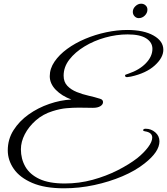

<svg xmlns="http://www.w3.org/2000/svg" viewBox="-20 -959 903 1038"><path d="M326 59Q222 59 154.5 30Q87 1 54.5 -46Q22 -93 22 -146Q22 -206 53 -255Q84 -304 134.5 -340Q185 -376 246 -397Q307 -418 366 -421Q314 -440 281.5 -473.5Q249 -507 249 -547Q249 -588 274.5 -625.5Q300 -663 343 -694.5Q386 -726 440.5 -749Q495 -772 554 -784.5Q613 -797 668 -797Q757 -797 810 -767Q863 -737 863 -690Q863 -647 816.5 -605Q770 -563 688 -545Q672 -542 667 -542Q656 -542 656 -551Q656 -554 659.5 -555.5Q663 -557 675 -561Q734 -581 769 -617.5Q804 -654 804 -695Q804 -730 770.5 -751.5Q737 -773 670 -773Q610 -773 549 -756Q488 -739 437 -708Q386 -677 355 -637Q324 -597 324 -550Q324 -516 344 -495Q364 -474 395 -461.5Q426 -449 459.5 -441.5Q493 -434 521 -425Q531 -422 534 -417Q537 -412 537 -407Q537 -394 522.5 -385Q508 -376 482 -376Q466 -376 446.5 -376.5Q427 -377 405 -377Q374 -377 339.5 -374Q305 -371 264 -358Q212 -342 173.5 -308Q135 -274 114 -233Q93 -192 93 -152Q93 -100 117 -58Q141 -16 193 8.5Q245 33 330 33Q408 33 481 13Q554 -7 616 -38.5Q678 -70 722 -104Q758 -133 780.5 -163Q803 -193 803 -215Q803 -243 764 -249Q754 -250 754 -255Q754 -263 768 -263Q797 -263 819.5 -243.5Q842 -224 842 -195Q842 -138 761 -75Q712 -36 641.5 -6Q571 24 489.5 41.5Q408 59 326 59ZM730 -861Q717 -861 707.5 -871Q698 -881 698 -895Q698 -912 712 -925.5Q726 -939 743 -939Q757 -939 767 -930Q777 -921 777 -907Q777 -889 763 -875Q749 -861 730 -861Z"/></svg>

Font: Great Vibes
Style: Regular
Weight: 400
Designer: Robert E. Leuschke, Viktoriya Grabowska, Viviana Monsalve, Eben Sorkin
Foundry: Robert E. Leuschke
Version: Version 1.103; ttfautohint (v1.8.4.7-5d5b)